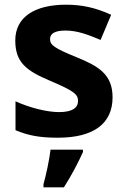

<svg xmlns="http://www.w3.org/2000/svg" viewBox="-20 -576 537 817"><path d="M459 -162C459 -259 400 -294 307 -332C211 -371 193 -384 193 -410C193 -434 215 -446 259 -446C308 -446 354 -429 408 -406L453 -513C388 -543 329 -556 261 -556C130 -556 45 -505 45 -404C45 -311 91 -275 194 -232C300 -187 312 -173 312 -146C312 -118 289 -99 231 -99C179 -99 105 -118 46 -145V-22C101 1 150 10 226 10C380 10 459 -51 459 -162ZM333 71V61H195C190 104 176 169 165 208V221H252C286 168 313 115 333 71Z"/></svg>

Font: Noto Sans Adlam
Style: Bold
Weight: 700
Designer: Mark Jamra, Neil Patel
Foundry: JamraPatel LLC
Version: Version 3.001